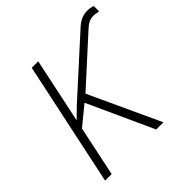

<svg xmlns="http://www.w3.org/2000/svg" viewBox="-184 -880 1041 1041"><g transform="rotate(-45 336.0 -360.0)"><path d="M46.4 0 197.8 -713.9H247.6L168.5 -340.3L227.1 -397.5L531.7 -673.8Q557.1 -698.7 580.3 -709.5Q603.5 -720.2 629.9 -720.2Q644 -720.2 654.8 -717.8Q665.5 -715.3 672.4 -713.4V-671.4Q664.1 -673.3 654.1 -675Q644 -676.8 632.8 -676.8Q612.8 -676.8 596.4 -668.5Q580.1 -660.2 559.6 -640.6L304.7 -408.7L493.7 0H438.5L266.1 -377.4L157.7 -288.6L96.7 0Z"/></g></svg>

Font: Open Sans Light
Style: Italic
Weight: 300
Italic angle: -12°
Designer: Monotype Design Team
Foundry: Monotype Imaging Inc.
Version: Version 3.003; ttfautohint (v1.8.4)